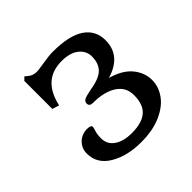

<svg xmlns="http://www.w3.org/2000/svg" viewBox="-133 -589 719 719"><g transform="rotate(-45 226.5 -229.0)"><path d="M50 -101Q50 -129 69 -147.5Q88 -166 117 -166Q125 -166 131 -163.5Q137 -161 137 -156Q137 -152 132.5 -138Q128 -124 128 -104Q128 -72 154 -54Q180 -36 224 -36Q277 -36 303.5 -58.5Q330 -81 330 -131Q330 -172 297.5 -194.5Q265 -217 210 -219H201Q182 -219 182 -234Q182 -245 192.5 -250Q203 -255 229 -260Q281 -268 301 -288.5Q321 -309 321 -345Q321 -374 297 -393.5Q273 -413 228 -413Q137 -413 109 -320L104 -302L77 -311V-459L89 -471L104 -459Q117 -450 136 -450Q143 -450 167 -454Q207 -461 229 -461Q316 -461 358 -432.5Q400 -404 400 -352Q400 -270 309 -243Q365 -227 391.5 -194.5Q418 -162 418 -123Q418 -88 396 -57Q374 -26 330 -6.5Q286 13 224 13Q151 13 100.5 -17Q50 -47 50 -101Z"/></g></svg>

Font: Kurale
Style: Regular
Weight: 400
Designer: Eduardo Rodriguez Tunni
Foundry: Eduardo Rodriguez Tunni
Version: Version 2.000